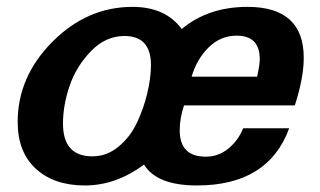

<svg xmlns="http://www.w3.org/2000/svg" viewBox="-20 -534 946 567"><path d="M877 -363.3C877 -463.5 821.6 -513.7 710.9 -513.7C633.5 -513.7 568.7 -491.9 516.6 -448.2C484.7 -491.9 436.2 -513.7 371.1 -513.7C281.9 -513.7 203.1 -479.3 134.8 -410.6C66.4 -342 32.2 -263 32.2 -173.8C32.2 -114.6 50.1 -68.5 85.9 -35.6C121.7 -2.8 169.9 13.7 230.5 13.7C291.7 13.7 349.9 -6.8 405.3 -47.9C430.7 -6.8 482.7 13.7 561.5 13.7C702.1 13.7 793 -42.6 834 -155.3H698.2C688.5 -131.2 673.8 -111.2 654.3 -95.2C634.8 -79.3 612.6 -71.3 587.9 -71.3C536.5 -71.3 510.7 -97.3 510.7 -149.4C510.7 -172.9 515 -197.3 523.4 -222.7H850.6C868.2 -276.7 877 -323.6 877 -363.3ZM747.1 -359.4C747.1 -348.3 744.5 -331.1 739.3 -307.6H545.9C555.7 -341.5 572.3 -370.1 595.7 -393.6C619.1 -417 646.8 -428.7 678.7 -428.7C724.3 -428.7 747.1 -405.6 747.1 -359.4ZM425.8 -341.8C425.8 -316.4 422.2 -288.7 415 -258.8C407.9 -228.8 397.6 -199.7 384.3 -171.4C370.9 -143.1 352.7 -119.5 329.6 -100.6C306.5 -81.7 280.9 -72.3 252.9 -72.3C195 -72.3 166 -104.5 166 -168.9C166 -204.8 172.5 -241.9 185.5 -280.3C198.6 -318.7 219.6 -352.9 248.5 -382.8C277.5 -412.8 310.5 -427.7 347.7 -427.7C399.7 -427.7 425.8 -399.1 425.8 -341.8Z"/></svg>

Font: FreeUniversal
Style: BoldItalic
Weight: 700
Italic angle: -11°
Version: Version 1.001